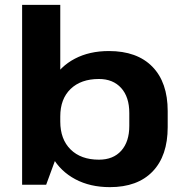

<svg xmlns="http://www.w3.org/2000/svg" viewBox="-20 -760 762 790"><path d="M432 10Q351 10 290 -22.5Q229 -55 195.5 -113.5Q162 -172 161 -251V-292Q162 -371 195 -429Q228 -487 288 -518.5Q348 -550 428 -550Q544 -550 607 -485.5Q670 -421 670 -303V-237Q670 -119 608 -54.5Q546 10 432 10ZM71 -740H228V-158L170 0H71ZM387 -103Q446 -103 479 -140Q512 -177 512 -242V-295Q512 -361 478.5 -398Q445 -435 387 -435Q313 -435 270.5 -394Q228 -353 228 -281V-260Q228 -187 270.5 -145Q313 -103 387 -103Z"/></svg>

Font: Pathway Extreme
Style: Bold
Weight: 700
Designer: Eduardo Rodriguez Tunni
Foundry: Eduardo Rodriguez Tunni
Version: Version 1.001;gftools[0.9.26]